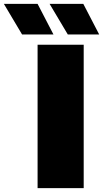

<svg xmlns="http://www.w3.org/2000/svg" viewBox="-129 -971 532 991"><path d="M65 0V-740H303V0ZM-15 -793 -109 -951H65L147 -793ZM221 -793 127 -951H301L383 -793Z"/></svg>

Font: Encode Sans Expanded Black
Style: Regular
Weight: 900
Width: 7
Designer: Multiple Designers
Foundry: Impallari Type
Version: Version 2.000